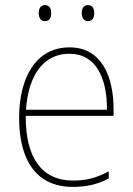

<svg xmlns="http://www.w3.org/2000/svg" viewBox="-20 -724 521 754"><path d="M132 -673C132 -656 139 -641 156 -641C175 -641 181 -655 181 -673C181 -690 175 -704 156 -704C139 -704 132 -689 132 -673ZM301 -673C301 -656 308 -641 325 -641C344 -641 350 -655 350 -673C350 -690 344 -704 325 -704C308 -704 301 -689 301 -673ZM253 -538C119 -538 55 -416 55 -261C55 -100 119 10 266 10C322 10 365 -1 407 -23V-51C355 -24 319 -15 266 -15C144 -15 80 -105 81 -269H426V-295C426 -427 377 -538 253 -538ZM253 -513C355 -513 401 -420 400 -293H82C92 -438 157 -513 253 -513Z"/></svg>

Font: Noto Sans Hebrew SemiCondensed Thin
Style: Regular
Weight: 100
Width: 4
Designer: Monotype Design Team
Foundry: Monotype Imaging Inc.
Version: Version 2.004